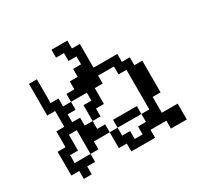

<svg xmlns="http://www.w3.org/2000/svg" viewBox="-179 -1078 1358 1312"><g transform="rotate(-30 500.0 -421.5)"><path d="M500 -109.4H562.5V-46.9H625V-109.4H687.5V-171.9H500ZM62.5 -46.9V-234.4H125V-359.4H187.5V-484.4H125V-734.4H187.5V-546.9H250V-484.4H312.5V-546.9H375V-609.4H437.5V-671.9H500V-734.4H437.5V-796.9H375V-859.4H500V-796.9H562.5V-609.4H750V-546.9H812.5V-484.4H875V-234.4H812.5V-109.4H937.5V15.6H812.5V-46.9H687.5V15.6H500V-46.9H437.5V-171.9H500V-234.4H687.5V-171.9H750V-484.4H687.5V-546.9H562.5V-484.4H500V-359.4H437.5V-296.9H375V-421.9H437.5V-484.4H312.5V-421.9H250V-359.4H312.5V-296.9H375V-234.4H437.5V-171.9H312.5V-109.4H250V-46.9H187.5V15.6H125V-46.9ZM250 -109.4V-296.9H187.5V-171.9H125V-109.4Z"/></g></svg>

Font: KH Dot Dougenzaka 16
Style: Regular
Weight: 400
Designer: Original version for X68000 by Keitarou Hiraki (http://hp.vector.co.jp/authors/VA000874/) / TrueType conversion by Homem
Version: Version 1.00.20150527